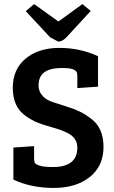

<svg xmlns="http://www.w3.org/2000/svg" viewBox="-20 -913 562 946"><path d="M241 -90Q361 -90 361 -186Q361 -236 308 -260Q280 -274 235.5 -286Q191 -298 161.5 -310.5Q132 -323 102 -345Q43 -389 43 -480.5Q43 -572 106.5 -624.5Q170 -677 272.5 -677Q375 -677 463 -636V-486L361 -479V-537Q361 -552 357 -559Q346 -578 286.5 -578Q227 -578 198.5 -557Q170 -536 170 -492Q170 -460 194 -436Q210 -420 241.5 -409.5Q273 -399 308.5 -388Q344 -377 371.5 -364Q399 -351 429 -328Q490 -283 490 -189Q490 -95 422.5 -41Q355 13 244.5 13Q134 13 46 -28V-186L148 -193V-132Q148 -117 152 -110Q156 -103 176.5 -96.5Q197 -90 241 -90ZM386 -893 427 -859 309 -731Q288 -708 267 -708L227 -729L107 -858L148 -893L268 -807Z"/></svg>

Font: Bree Serif
Style: Regular
Weight: 400
Designer: Veronika Burian, Jos Scaglione
Foundry: TypeTogether
Version: Version 1.002